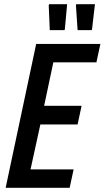

<svg xmlns="http://www.w3.org/2000/svg" viewBox="-20 -898 500 918"><path d="M7 0 153 -688H460L441 -600H235L191 -392H370L351 -303H173L126 -88H332L313 0ZM288 -754H218L213 -873L215 -878H301L290 -758ZM418 -754H351L343 -873L345 -878H434L420 -758Z"/></svg>

Font: Saira Condensed Medium
Style: Italic
Weight: 500
Width: 3
Italic angle: -12°
Designer: Hector Gatti with collaboration of the Omnibus-Type team
Foundry: Omnibus-Type
Version: Version 1.101